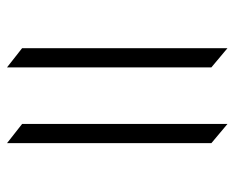

<svg xmlns="http://www.w3.org/2000/svg" viewBox="-82 -608 683 560"><g transform="rotate(90 260.0 -328.5)"><path d="M177 -603V-7L121 -51V-650ZM398 -603V-7L342 -51V-650Z"/></g></svg>

Font: Halant Light
Style: Regular
Weight: 300
Designer: Hitesh Malaviya (Devanagari), Satya Rajpurohit (Latin)
Foundry: Indian Type Foundry
Version: Version 1.101;PS 1.0;hotconv 1.0.78;makeotf.lib2.5.61930; tt